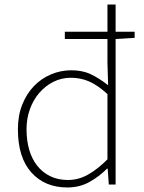

<svg xmlns="http://www.w3.org/2000/svg" viewBox="-20 -814 635 847"><path d="M454 -399Q410 -439 372.5 -455Q335 -471 293 -471Q251 -471 215.5 -453Q180 -435 153.5 -404.5Q127 -374 112 -332.5Q97 -291 97 -244Q97 -194 109 -153Q121 -112 144.5 -82.5Q168 -53 202 -36.5Q236 -20 280 -20Q326 -20 368 -43.5Q410 -67 454 -111ZM574 -674V-647L490 -642V0H460L455 -70H452Q420 -37 376 -12Q332 13 277 13Q178 13 118.5 -53Q59 -119 59 -244Q59 -304 78 -352Q97 -400 129 -433.5Q161 -467 204 -485.5Q247 -504 295 -504Q343 -504 379.5 -487Q416 -470 457 -438L454 -537V-642H266V-674H454V-794H490V-674Z"/></svg>

Font: SpoqaHanSans
Style: Thin
Weight: 250
Designer: [Spoqa Han Sans] Dong-huui Kim \uAE40 \uB3D9 \uD718   [Noto Sans] Ryoko NISHIZUKA \u897F \u585A \u6DBC \u5B50  (kana & i
Foundry: Spoqa (http://bi.spoqa.com)
Version: Version 1.004;PS 1.004;hotconv 1.0.82;makeotf.lib2.5.63406